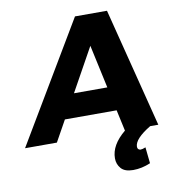

<svg xmlns="http://www.w3.org/2000/svg" viewBox="-157 -789 1028 1111"><g transform="rotate(-10 357.0 -234.0)"><path d="M536 233Q487 233 465 208Q443 183 443 148Q443 70 528 0L501 -124H197L128 0H-59L358 -701H546L724 0H676Q580 58 580 104Q580 122 598 124Q609 124 628 116L638 211Q587 233 536 233ZM471 -264 416 -518 275 -264Z"/></g></svg>

Font: Argentum Novus
Style: Bold Italic
Weight: 700
Designer: Julieta Ulanovsky (font) & Cristiano Sobral (main changes)
Foundry: Julieta Ulanovsky (font) & Cristiano Sobral (main changes)
Version: Version 3.00;November 27, 2020;FontCreator 13.0.0.2655 64-bi